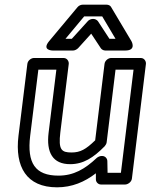

<svg xmlns="http://www.w3.org/2000/svg" viewBox="-20 -764 644 821"><path d="M109 -183 144 -466H221L188 -198C177 -111 206 -62 280 -62C336 -62 379 -89 428 -139C432 -144 435 -149 436 -155L474 -466H551L497 -25H440L439 -75C439 -87 429 -97 417 -97H414C407 -97 399 -93 394 -89C343 -41 295 -13 230 -13C130 -13 95 -67 109 -183ZM59 -183C43 -51 93 37 224 37C288 37 342 14 390 -23V3C390 15 400 25 412 25H515C526 25 542 15 544 0L604 -491C605 -502 597 -516 582 -516H455C444 -516 429 -506 427 -491L387 -164C347 -125 323 -112 286 -112C243 -112 229 -123 238 -198L274 -491C275 -502 267 -516 252 -516H125C114 -516 99 -506 97 -491ZM260 -598 340 -694H417L474 -598H448L399 -673C395 -679 386 -683 380 -683H376C368 -683 359 -678 355 -673L287 -598ZM190 -588C157 -548 205 -548 205 -548H293C299 -548 308 -552 314 -558L370 -620L411 -558C414 -553 422 -548 430 -548H516C565 -548 542 -588 542 -588L455 -734C452 -740 444 -744 436 -744H334C327 -744 318 -741 312 -734Z"/></svg>

Font: Falling Sky
Style: ExtOuObl
Weight: 400
Designer: Paul D. Hunt
Foundry: Adobe Systems Incorporated
Version: Version 1.02